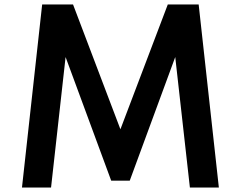

<svg xmlns="http://www.w3.org/2000/svg" viewBox="-20 -845 1085 865"><path d="M79 0 170 -825H309L522.5 -262.5L736 -825H875L966 0H835.5L769.5 -588L564.5 -31H481L275.5 -588L210 0Z"/></svg>

Font: Spartan Thin SemiBold
Style: Regular
Weight: 600
Version: Version 1.004